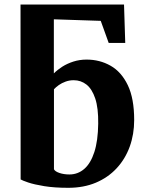

<svg xmlns="http://www.w3.org/2000/svg" viewBox="-20 -840 662 870"><path d="M289.5 11Q226.5 11 180.5 3.5Q134.5 -4 107.5 -13.2Q80.5 -22.5 73.5 -27L73 -819.5H542L547.5 -645.5H472.5L436.5 -745.5L224 -752.5V-507.5Q240 -523.5 262.2 -537.8Q284.5 -552 312.5 -561Q340.5 -570 372.5 -570Q432 -570 481 -542.2Q530 -514.5 559 -454.2Q588 -394 588 -296Q588 -231.5 567.8 -175.5Q547.5 -119.5 508.5 -77.5Q469.5 -35.5 414.2 -12.2Q359 11 289.5 11ZM294.5 -49.5Q333 -49.5 362 -74.8Q391 -100 407.5 -151Q424 -202 425 -279.5Q426 -350.5 411.5 -393.8Q397 -437 371.8 -456.8Q346.5 -476.5 314 -476.5Q294.5 -476.5 277.2 -470.2Q260 -464 246.5 -454.5Q233 -445 224.5 -435.5V-73Q229.5 -63 249.5 -56.2Q269.5 -49.5 294.5 -49.5Z"/></svg>

Font: Merriweather Light 18pt ExtraBold
Style: Regular
Weight: 800
Version: Version 2.100